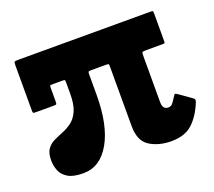

<svg xmlns="http://www.w3.org/2000/svg" viewBox="-88 -575 781 700"><g transform="rotate(-20 303.0 -225.0)"><path d="M566.5 -450V-345Q566.5 -337 565.5 -335.2Q564.5 -333.5 556.5 -333.5H492.5Q479 -333.5 477.8 -330.5Q476.5 -327.5 476.5 -315V-138Q476.5 -109.5 498 -109.5Q507.5 -109.5 513 -114.8Q518.5 -120 529.5 -138Q533.5 -144.5 535.8 -147Q538 -149.5 545.5 -144.5L591.5 -112Q598.5 -107.5 600 -104Q601.5 -100.5 598.5 -92.5Q579 -44.5 549.2 -17.2Q519.5 10 467.5 10Q418.5 10 383.8 -11.8Q349 -33.5 349 -91.5V-321Q349 -329 348.2 -331.2Q347.5 -333.5 338.5 -333.5H280Q271 -333.5 269.5 -331.8Q268 -330 268 -321V-243Q268 -124.5 229.5 -57.2Q191 10 126 10Q87 10 66.5 -2.2Q46 -14.5 38.2 -33.8Q30.5 -53 30.5 -74.5Q30.5 -102.5 41.2 -117.5Q52 -132.5 68.8 -140.5Q85.5 -148.5 104.5 -156Q123.5 -163.5 140.5 -176.2Q157.5 -189 168.2 -213.2Q179 -237.5 179 -279.5V-321.5Q179 -329.5 178 -331.5Q177 -333.5 169 -333.5H129Q120.5 -333.5 120 -331.2Q119.5 -329 119.5 -321V-273Q119.5 -263 118.2 -260.8Q117 -258.5 107 -258.5H38.5Q29 -258.5 27.8 -260.2Q26.5 -262 26.5 -271.5V-444Q26.5 -456.5 28.8 -458.2Q31 -460 43.5 -460H555.5Q563 -460 564.8 -459Q566.5 -458 566.5 -450Z"/></g></svg>

Font: Besley* Heavy
Style: Regular
Weight: 800
Designer: Owen Earl
Foundry: indestructible type*
Version: Version 3.000; ttfautohint (v1.8.3)